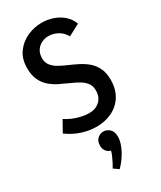

<svg xmlns="http://www.w3.org/2000/svg" viewBox="-271 -871 1088 1299"><g transform="rotate(-30 273.0 -221.0)"><path d="M256 340 217 313Q225 300 236 279Q247 258 256 237Q265 216 268 202Q243 195 231.5 177Q220 159 220 138Q220 101 240.5 82.5Q261 64 286 64Q313 64 334.5 83.5Q356 103 356 143Q356 172 343.5 206Q331 240 308.5 275Q286 310 256 340ZM266 14Q211 14 154 -4Q97 -22 43 -61L91 -147Q134 -119 181.5 -105Q229 -91 269 -91Q318 -91 350.5 -120.5Q383 -150 383 -202Q383 -237 365.5 -260.5Q348 -284 318.5 -301Q289 -318 254.5 -333Q220 -348 184.5 -365.5Q149 -383 119.5 -408.5Q90 -434 72.5 -471.5Q55 -509 55 -564Q55 -636 90 -684.5Q125 -733 179.5 -757.5Q234 -782 292 -782Q337 -782 379 -768Q421 -754 454 -726Q487 -698 504 -654L414 -606Q393 -644 358.5 -662.5Q324 -681 288 -681Q259 -681 233.5 -668.5Q208 -656 192 -631.5Q176 -607 176 -571Q176 -538 194 -515Q212 -492 241.5 -475.5Q271 -459 306 -444Q341 -429 376.5 -411Q412 -393 441 -368Q470 -343 488 -306Q506 -269 506 -215Q506 -141 473.5 -89.5Q441 -38 386.5 -12Q332 14 266 14Z"/></g></svg>

Font: Yaldevi SemiBold
Style: Regular
Weight: 600
Designer: Sol Matas, Rajitha Manaperi, Kosala Senevirathne
Foundry: Mooniak
Version: Version 1.100